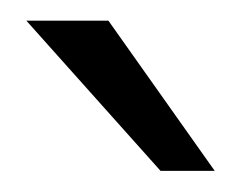

<svg xmlns="http://www.w3.org/2000/svg" viewBox="-20 -743 233 186"><path d="M85 -723H5.5L135.5 -577.5H188Z"/></svg>

Font: Public Sans ExtraLight
Style: Regular
Weight: 250
Designer: The Public Sans Project Authors: Dan O. Williams and USWDS (Libre Franklin designed by Pablo Impallari and Rodrigo Fuenz
Version: Version 1.007